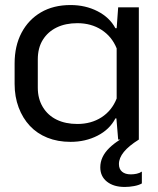

<svg xmlns="http://www.w3.org/2000/svg" viewBox="-20 -554 628 762"><path d="M260 9Q209 9 168 -7.5Q127 -24 98.5 -54.5Q70 -85 54 -127.5Q38 -170 38 -221V-302Q38 -372 65.5 -424Q93 -476 142.5 -505Q192 -534 260 -534Q319 -534 367 -509.5Q415 -485 438 -442H443L449 -525H531V0H449L442 -84H438Q415 -40 367 -15.5Q319 9 260 9ZM287 -62Q342 -62 383 -88.5Q424 -115 443 -163V-362Q424 -409 383 -435.5Q342 -462 287 -462Q240 -462 205 -445Q170 -428 150 -396Q130 -364 130 -318V-206Q130 -162 150 -129Q170 -96 205 -79Q240 -62 287 -62ZM475 188Q431 188 404.5 167Q378 146 378 110Q378 68 414 33Q450 -2 509 -26L522 -15L531 0Q491 25 471.5 49Q452 73 452 97Q452 117 464.5 127.5Q477 138 499 138Q511 138 522.5 135.5Q534 133 543 127V174Q531 181 512 184.5Q493 188 475 188Z"/></svg>

Font: Hubot Sans
Style: Regular
Weight: 400
Designer: Deni Anggara
Foundry: GitHub, Inc., Subsidiary of Microsoft Corporation
Version: Version 2.000